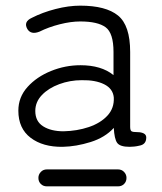

<svg xmlns="http://www.w3.org/2000/svg" viewBox="-20 -804 575 680"><path d="M202 -284Q132 -283 88.5 -316Q45 -349 45 -412Q45 -460 77.5 -496Q110 -532 160.5 -552.5Q211 -573 265 -573Q339 -573 382 -538V-620Q382 -687 354 -707.5Q326 -728 264 -728Q231 -728 191.5 -718Q152 -708 120 -692Q90 -680 77 -701Q62 -727 93 -741Q130 -760 176.5 -772Q223 -784 264 -784Q355 -784 398 -749Q441 -714 441 -620V-355Q441 -342 446 -339Q451 -336 467 -336Q480 -336 489 -331.5Q498 -327 498 -317Q498 -292 473 -288Q465 -286 456 -285Q447 -284 439 -284Q405 -284 395 -298Q385 -312 383 -351Q352 -317 301 -301Q250 -285 202 -284ZM205 -339Q253 -340 294.5 -354Q336 -368 360.5 -394.5Q385 -421 383 -459Q380 -490 349 -505.5Q318 -521 269 -520Q228 -520 190 -506Q152 -492 128.5 -467.5Q105 -443 105 -411Q105 -374 133 -356.5Q161 -339 205 -339ZM146 -144Q133 -144 124.5 -152.5Q116 -161 116 -174Q116 -186 124.5 -195Q133 -204 146 -204H398Q411 -204 419.5 -195Q428 -186 428 -174Q428 -161 419.5 -152.5Q411 -144 398 -144Z"/></svg>

Font: Shin Retro Maru Gothic Regular
Style: Regular
Weight: 400
Designer: Iose
Foundry: Typographish
Version: Version 1.002